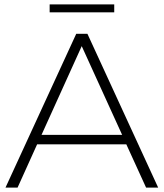

<svg xmlns="http://www.w3.org/2000/svg" viewBox="-20 -854 745 874"><path d="M206 -834C206 -834 500 -834 500 -834C500 -834 500 -798 500 -798C500 -798 206 -798 206 -798C206 -798 206 -834 206 -834ZM700 0C700 0 645 0 645 0C645 0 555 -197 555 -197C555 -197 149 -197 149 -197C149 -197 60 0 60 0C60 0 5 0 5 0C5 0 327 -700 327 -700C327 -700 378 -700 378 -700C378 -700 700 0 700 0ZM352 -644C352 -644 169 -240 169 -240C169 -240 536 -240 536 -240C536 -240 352 -644 352 -644Z"/></svg>

Font: TamingNoise
Style: Regular
Weight: 500
Designer: Julieta Ulanovsky
Foundry: Julieta Ulanovsky
Version: ""